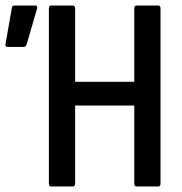

<svg xmlns="http://www.w3.org/2000/svg" viewBox="-20 -675 660 695"><path d="M166 0Q157 0 157 -10V-645Q157 -655 166 -655H243Q252 -655 252 -645V-379H466V-645Q466 -655 475 -655H552Q561 -655 561 -645V-10Q561 0 552 0H475Q466 0 466 -10V-293H252V-10Q252 0 243 0ZM7 -505Q-2 -505 0 -516L23 -647Q24 -655 33 -655H107Q117 -655 114 -643L76 -513Q73 -505 64 -505Z"/></svg>

Font: Sofia Sans Condensed SemiBold
Style: Regular
Weight: 600
Designer: Botio Nikoltchev, Ani Petrova
Foundry: lettersoup
Version: Version 4.101